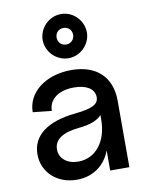

<svg xmlns="http://www.w3.org/2000/svg" viewBox="-89 -858 717 937"><g transform="rotate(-10 269.0 -389.0)"><path d="M216 16C296 16 357 -29 383 -100V0H478V-329C478 -447 405 -516 281 -516C153 -516 60 -444 60 -346L153 -336C153 -393 202 -430 278 -430C339 -430 377 -407 380 -369C383 -331 353 -313 264 -304C123 -290 47 -232 47 -139C47 -50 118 16 216 16ZM238 -70C183 -70 145 -101 145 -146C145 -195 187 -224 271 -232C325 -237 363 -252 383 -275V-253C383 -144 324 -70 238 -70ZM279 -575C338 -575 388 -625 388 -684C388 -744 338 -794 279 -794C219 -794 169 -744 169 -684C169 -625 219 -575 279 -575ZM279 -643C255 -643 238 -661 238 -684C238 -708 255 -725 279 -725C302 -725 320 -708 320 -684C320 -661 302 -643 279 -643Z"/></g></svg>

Font: Uncut Sans Medium
Style: Regular
Weight: 500
Designer: Kasper Nordkvist
Foundry: UNCUT.wtf
Version: Version 1.304;Glyphs 3.2 (3246)